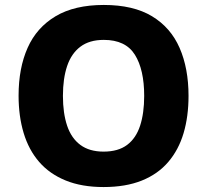

<svg xmlns="http://www.w3.org/2000/svg" viewBox="-20 -745 836 775"><path d="M741 -358Q741 -275 721 -207.5Q701 -140 659 -91Q617 -42 552 -16Q487 10 398 10Q310 10 245 -16.5Q180 -43 138 -91.5Q96 -140 75.5 -208Q55 -276 55 -359Q55 -470 91.5 -552Q128 -634 204.5 -679.5Q281 -725 399 -725Q518 -725 593.5 -679.5Q669 -634 705 -551.5Q741 -469 741 -358ZM234 -358Q234 -288 251 -237.5Q268 -187 304.5 -160Q341 -133 398 -133Q457 -133 493 -160Q529 -187 545.5 -237.5Q562 -288 562 -358Q562 -464 524.5 -524Q487 -584 399 -584Q341 -584 304.5 -556.5Q268 -529 251 -478.5Q234 -428 234 -358Z"/></svg>

Font: Noto Sans Thai ExtraBold
Style: Regular
Weight: 800
Version: Version 2.001